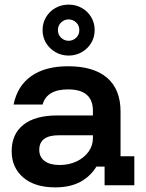

<svg xmlns="http://www.w3.org/2000/svg" viewBox="-20 -794 624 823"><path d="M216.7 9.2Q129.2 9.2 79.6 -33.3Q30 -75.8 30 -145.8Q30 -219.2 80.4 -259.2Q130.8 -299.2 225.8 -299.2H378.3V-319.2Q378.3 -410.8 271.7 -410.8Q180.8 -410.8 162.5 -345.8H38.3Q54.2 -425.8 114.2 -467.9Q174.2 -510 271.7 -510Q381.7 -510 439.2 -460.4Q496.7 -410.8 496.7 -315.8V-124.2H555.8V0H428.3V-80H393.3Q367.5 -37.5 323.8 -14.2Q280 9.2 216.7 9.2ZM235 -86.7Q275.8 -86.7 308.3 -102.1Q340.8 -117.5 359.6 -143.8Q378.3 -170 378.3 -202.5V-214.2H232.5Q148.3 -214.2 148.3 -151.7Q148.3 -120.8 171.2 -103.8Q194.2 -86.7 235 -86.7ZM274.2 -555.8Q243.3 -555.8 217.9 -570.4Q192.5 -585 177.5 -609.6Q162.5 -634.2 162.5 -665Q162.5 -695.8 177.5 -720.8Q192.5 -745.8 217.9 -760Q243.3 -774.2 274.2 -774.2Q305 -774.2 330.4 -760Q355.8 -745.8 370.8 -720.8Q385.8 -695.8 385.8 -665Q385.8 -634.2 370.8 -609.6Q355.8 -585 330.4 -570.4Q305 -555.8 274.2 -555.8ZM274.2 -619.2Q292.5 -619.2 306.3 -632.1Q320 -645 320 -665Q320 -685 306.3 -697.9Q292.5 -710.8 274.2 -710.8Q255.8 -710.8 242.1 -697.9Q228.3 -685 228.3 -665Q228.3 -645 242.1 -632.1Q255.8 -619.2 274.2 -619.2Z"/></svg>

Font: Funnel Display Light SemiBold
Style: Regular
Weight: 600
Version: Version 1.000